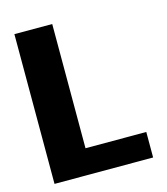

<svg xmlns="http://www.w3.org/2000/svg" viewBox="-103 -755 727 836"><g transform="rotate(-15 260.5 -337.5)"><path d="M39.5 0H484V-115H210V-675H39.5Z"/></g></svg>

Font: Anybody Thin
Style: Bold
Weight: 700
Version: Version 1.113;gftools[0.9.25]